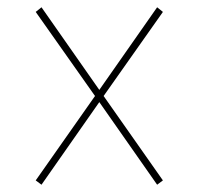

<svg xmlns="http://www.w3.org/2000/svg" viewBox="-20 -551 540 522"><path d="M422.9 -60.5 407.2 -48.8 250 -273.4 92.8 -48.8 77.1 -60.5 238.3 -290 77.1 -518.6 92.8 -531.2 250 -306.6 407.2 -531.2 422.9 -518.6 261.7 -290Z"/></svg>

Font: Mgen+ 1m thin
Style: Regular
Weight: 100
Designer: [Source Han Sans]
Ryoko NISHIZUKA  (kana & ideographs); Paul D. Hunt (Latin, Greek & Cyrillic); Wenlong ZHANG  (bopomofo
Version: Version 1.059.20150602